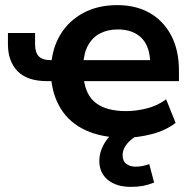

<svg xmlns="http://www.w3.org/2000/svg" viewBox="-20 -528 749 750"><path d="M467 10Q378 10 315 -19Q252 -48 218 -102.5Q184 -157 179 -231L197 -211H165Q86 -211 48.5 -250Q11 -289 11 -355V-399H117V-355Q117 -323 131.5 -308Q146 -293 180 -293H202L180 -275Q185 -343 217.5 -395.5Q250 -448 306.5 -478Q363 -508 438 -508Q512 -508 565.5 -477Q619 -446 649 -389Q679 -332 679 -251V-211H294L307 -223Q314 -156 355.5 -125Q397 -94 472 -94Q512 -94 553.5 -104.5Q595 -115 629 -140L666 -48Q627 -18 572.5 -4Q518 10 467 10ZM440 -413Q401 -413 371 -397.5Q341 -382 324 -351Q307 -320 305 -274L295 -293H582L567 -275Q567 -345 533.5 -379Q500 -413 440 -413ZM492 202Q434 202 401 174.5Q368 147 368 101Q368 58 397 18Q426 -22 473 -43L518 0Q503 8 489 20.5Q475 33 467 47.5Q459 62 459 78Q459 102 474 112.5Q489 123 509 123Q524 123 536.5 120.5Q549 118 563 113L582 185Q560 194 539 198Q518 202 492 202Z"/></svg>

Font: Nunito Sans 8pt
Style: Bold
Weight: 700
Version: Version 3.101;gftools[0.9.27]